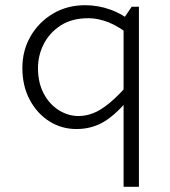

<svg xmlns="http://www.w3.org/2000/svg" viewBox="-20 -488 654 738"><path d="M455 230V-416L486 -462H514V230ZM66 -227Q66 -294 97.5 -348.5Q129 -403 183.5 -435.5Q238 -468 307 -468Q357 -468 404.5 -451Q452 -434 498 -396L486 -347Q440 -385 399 -401.5Q358 -418 320 -418Q256 -418 213 -390Q170 -362 148 -318.5Q126 -275 126 -226Q126 -170 148 -128.5Q170 -87 206 -64.5Q242 -42 282 -42Q310 -42 338.5 -53Q367 -64 401.5 -92.5Q436 -121 483 -175L470 -101Q416 -39 371.5 -15.5Q327 8 274 8Q217 8 170 -21.5Q123 -51 94.5 -104Q66 -157 66 -227Z"/></svg>

Font: Intel One Mono Light
Style: Regular
Weight: 300
Monospace: yes
Designer: Fred Shallcrass
Foundry: Frere-Jones Type LLC
Version: Version 1.004